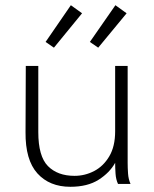

<svg xmlns="http://www.w3.org/2000/svg" viewBox="-20 -706 590 737"><path d="M250 11Q170 11 123.5 -40.5Q77 -92 78 -199L79 -453H127V-199Q127 -106 164 -68.5Q201 -31 266 -31Q306 -31 341.5 -49.5Q377 -68 399.5 -106Q422 -144 422 -202V-453H470V-81Q470 -62 471.5 -40Q473 -18 481 0H433Q425 -17 423.5 -39.5Q422 -62 422 -81Q401 -43 358.5 -16Q316 11 250 11ZM357 -523 325 -545 423 -686 466 -655ZM187 -523 155 -545 252 -686 295 -655Z"/></svg>

Font: Inconsolata SemiExpanded Light
Style: Regular
Weight: 300
Width: 6
Monospace: yes
Designer: Raph Levien, Cyreal, Brenton Simpson
Foundry: Raph Levien, Cyreal, Google
Version: Version 3.001; ttfautohint (v1.8.2.53-6de2)